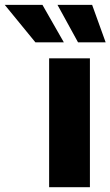

<svg xmlns="http://www.w3.org/2000/svg" viewBox="-151 -778 459 798"><path d="M53.2 0V-535.6H222.7V0ZM173.3 -602.1 87.9 -757.8H231.9L288.1 -602.1ZM-3.9 -602.1 -131.3 -757.8H25.4L114.3 -602.1Z"/></svg>

Font: Inter 20pt ExtraBold
Style: Regular
Weight: 800
Version: Version 4.001;git-66647c0bb